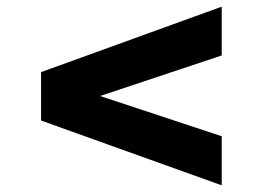

<svg xmlns="http://www.w3.org/2000/svg" viewBox="-20 -574 788 575"><path d="M644 -19 103 -213V-358L644 -554V-408L263 -281V-292L644 -166Z"/></svg>

Font: Nunito Sans 7pt Expanded Black
Style: Regular
Weight: 900
Width: 7
Designer: Vernon Adams
Foundry: Vernon Adams
Version: Version 3.101;gftools[0.9.27]